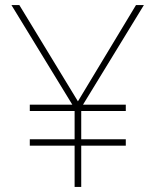

<svg xmlns="http://www.w3.org/2000/svg" viewBox="-20 -734 610 754"><path d="M286 -336 56 -714H25L264 -323H97V-298H273V-187H97V-162H273V0H299V-162H474V-187H299V-298H474V-323H306L545 -714H514Z"/></svg>

Font: Noto Sans Meetei Mayek Thin
Style: Regular
Weight: 100
Designer: Monotype Design Team and Neelakash Kshetrimayum
Foundry: Monotype Imaging Inc.
Version: Version 2.002